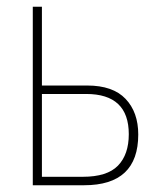

<svg xmlns="http://www.w3.org/2000/svg" viewBox="-20 -548 477 568"><path d="M104 -528H77V0H229Q389 0 389 -150Q389 -216 351.5 -255.5Q314 -295 238 -295H104ZM225 -25H104V-270H235Q361 -270 361 -151Q361 -91 329 -58Q297 -25 225 -25Z"/></svg>

Font: Noto Sans Display SemiCondensed Thin
Style: Regular
Weight: 250
Width: 4
Designer: Monotype Design team
Foundry: Monotype Imaging Inc.
Version: 1.000